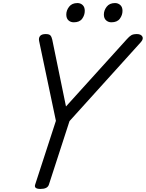

<svg xmlns="http://www.w3.org/2000/svg" viewBox="-20 -1223 955 1257"><path d="M245 14Q201 14 210 -14L346 -432L236 -955Q232 -975 242.5 -987.5Q253 -1000 279 -1000Q302 -1000 310 -991Q318 -982 322 -964L412 -526L811 -967Q826 -984 839 -992Q852 -1000 876 -1000Q902 -1000 911.5 -984.5Q921 -969 903 -948L435 -430L300 -14Q291 14 245 14ZM463 -1077Q442 -1077 428 -1090Q414 -1103 414 -1128Q414 -1155 432.5 -1179Q451 -1203 487 -1203Q507 -1203 521 -1190Q535 -1177 535 -1152Q535 -1124 518 -1100.5Q501 -1077 463 -1077ZM709 -1077Q689 -1077 674.5 -1090Q660 -1103 660 -1128Q660 -1155 678.5 -1179Q697 -1203 733 -1203Q753 -1203 767.5 -1190Q782 -1177 782 -1152Q782 -1124 764.5 -1100.5Q747 -1077 709 -1077Z"/></svg>

Font: Playwrite SK
Style: Regular
Weight: 400
Designer: Veronika Burian, José Scaglione
Foundry: TypeTogether
Version: Version 1.002